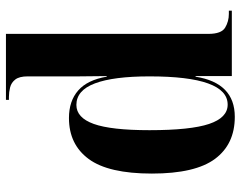

<svg xmlns="http://www.w3.org/2000/svg" viewBox="-102 -698 810 646"><g transform="rotate(-90 303.0 -375.0)"><path d="M233 10Q141 10 91.5 -56.5Q42 -123 42 -269Q42 -415 91 -481.5Q140 -548 229 -548Q286 -548 321.5 -517Q357 -486 368 -421H370Q369 -475 369 -516.5Q369 -558 369 -585V-687Q369 -715 358.5 -728.5Q348 -742 332 -746Q316 -750 300 -750H290V-760H512V-79Q512 -35 533 -22.5Q554 -10 579 -10H590V0H370V-122H368Q347 10 233 10ZM274 -14Q369 -14 369 -277Q369 -398 345.5 -460.5Q322 -523 273 -523Q230 -523 209 -464.5Q188 -406 188 -277Q188 -139 209 -76.5Q230 -14 274 -14Z"/></g></svg>

Font: Noto Serif Display SemiCondensed
Style: Bold
Weight: 700
Width: 4
Designer: Monotype Design Team
Foundry: Monotype Imaging Inc.
Version: Version 2.009